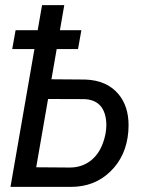

<svg xmlns="http://www.w3.org/2000/svg" viewBox="-20 -731 580 751"><path d="M168 -343.8 121.6 -76.7 254.4 -75.7Q299.3 -76.2 332.8 -101.1Q366.2 -126 382.8 -171.9Q395.5 -206.5 396 -241.2Q396 -252.4 394.5 -263.7Q384.3 -339.4 311 -343.3ZM285.2 -539.1H201.7L181.2 -420.9L313 -419.9Q398.4 -417 443.8 -362.3Q482.9 -315.4 482.9 -240.7Q482.9 -228.5 481.9 -216.3Q474.1 -120.1 411.1 -59.6Q349.6 0 257.3 0Q254.9 0 252.9 0H21L114.7 -539.1H27.8L41 -612.8H127.4L144.5 -710.9H231.4L214.4 -612.8H298.3Z"/></svg>

Font: MAUL Condensed Italic
Style: Condenced Regular Italic
Weight: 400
Italic angle: -12°
Designer: MAUL
Version: Version 1.0; 2020; ttfautohint (v1.8.3)